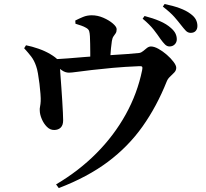

<svg xmlns="http://www.w3.org/2000/svg" viewBox="-20 -868 1040 970"><path d="M790.6 -671.1Q776.8 -691.9 756.6 -717.9Q736.3 -743.8 700.6 -773.6L710.3 -787.2Q752.6 -776.3 787 -761.6Q821.4 -746.9 844.3 -726Q860.6 -711.7 866.9 -697.8Q873.2 -683.9 873.2 -669.6Q873.2 -654.5 862.9 -643.9Q852.5 -633.3 836.2 -633.3Q823.7 -633.3 813.5 -643.4Q803.3 -653.6 790.6 -671.1ZM893.7 -742.5Q880.1 -760.3 861 -782.2Q842 -804.1 802.7 -834.6L811.6 -847.7Q854.4 -839 887.6 -826.8Q920.8 -814.6 941.9 -798.6Q961.5 -784.5 969.4 -769.3Q977.3 -754.1 977.3 -736.9Q977.3 -721 968.4 -711.5Q959.5 -702 943.6 -702Q929 -702 918.7 -712.8Q908.5 -723.5 893.7 -742.5ZM102 -624.3 111.4 -639.3Q140.6 -633.7 174.2 -622Q207.8 -610.2 233.2 -595.1Q262.5 -577.7 271.8 -565.7Q281 -553.6 282.8 -527.7Q283.5 -514.9 285.5 -487.5Q287.6 -460 290 -426Q292.5 -391.9 294.5 -358.4Q296.6 -324.8 297.8 -298.7Q299 -272.6 299 -260.6Q299.2 -235.9 287 -223.7Q274.8 -211.5 253.7 -211.3Q233.2 -211 216.9 -227.4Q200.6 -243.8 190.9 -267Q181.1 -290.2 180.9 -309.5Q179.9 -317.7 182.4 -329.9Q184.9 -342 185.6 -356.5Q186.3 -369.9 184.5 -393.6Q182.8 -417.3 179.4 -444.9Q176 -472.4 171.8 -496.3Q167.6 -520.3 162.7 -533.4Q153 -562.4 137.5 -582.5Q122 -602.5 102 -624.3ZM241.1 -551.4 241.5 -568.4Q281.2 -569.8 325.1 -573.2Q368.9 -576.6 410.3 -580.2Q451.6 -583.8 483.2 -585.4Q516.3 -588.4 553.6 -590.5Q591 -592.7 625.2 -595.2Q659.4 -597.7 683.4 -600.4Q693.9 -602.1 703.3 -610.1Q712.8 -618.1 722.5 -625.7Q732.2 -633.2 742.8 -633.2Q759.1 -633.2 780.8 -621.1Q802.5 -609 822.9 -591.2Q843.3 -573.4 856.8 -555.4Q870.4 -537.5 870.4 -525.4Q870.4 -512.5 860.7 -502Q851 -491.5 839.5 -481Q827.9 -470.5 822.7 -457.4Q772 -330.4 700.2 -229.1Q628.4 -127.8 525.5 -50.7Q422.6 26.5 276.9 82.2L263.3 63.5Q378.3 -4.3 467.1 -93.7Q555.9 -183 615.1 -289.7Q674.3 -396.4 698.1 -513.6Q700.8 -526.5 698.1 -530.5Q695.3 -534.5 683.9 -533.7Q610.4 -530.7 550.1 -525.2Q489.8 -519.7 443.9 -514.3Q398.1 -508.9 368.8 -504.9Q339.6 -500.9 328.5 -500.9Q309 -500.9 291.7 -513.5Q274.5 -526.1 241.1 -551.4ZM361.3 -748.1 360.3 -764.3Q378.7 -773.7 399.1 -782.2Q419.5 -790.8 443.5 -790.8Q473.1 -790.8 502 -778.3Q530.9 -765.8 550.2 -749.2Q569.4 -732.5 569.4 -720.6Q569.4 -707.5 564.3 -699.8Q559.1 -692.1 553.4 -684.3Q547.7 -676.5 545.2 -660.8Q542.8 -645.8 540.7 -624.3Q538.6 -602.8 537.3 -581.6Q536.1 -560.3 536.1 -544.9L436 -542.7Q436 -548.7 436 -565.1Q436 -581.6 436 -603.1Q436 -624.7 435.5 -646.7Q435 -668.7 434.3 -684.8Q433.3 -701.6 430.4 -710.9Q427.5 -720.3 415.5 -727.2Q404.3 -733.9 390.3 -738.7Q376.3 -743.5 361.3 -748.1Z"/></svg>

Font: Noto Serif HK
Style: Regular
Weight: 200
Designer: Ryoko NISHIZUKA 西塚涼子 (kana & ideographs); Frank Grießhammer (Latin, Greek & Cyrillic); Wenlong ZHANG 张文龙 (bopomofo); San
Foundry: Adobe
Version: Version 2.001;hotconv 1.1.0;makeotfexe 2.6.0